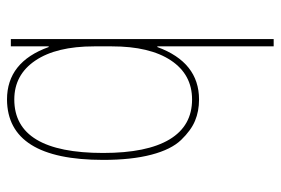

<svg xmlns="http://www.w3.org/2000/svg" viewBox="-145 -425 790 540"><g transform="rotate(-90 250.0 -155.0)"><path d="M387.7 -107.4Q344.7 9.8 240.2 9.8Q207 9.8 180.2 -1.5Q153.3 -12.7 126.5 -40.5Q99.6 -68.4 85 -124Q70.3 -179.7 70.3 -259.8Q70.3 -529.3 240.2 -530.3Q345.7 -530.3 387.7 -413.1H389.6V-519.5H410.2V219.7H389.6V-107.4ZM89.8 -259.8Q89.8 -136.7 127.9 -73.2Q166 -9.8 240.2 -9.8Q310.5 -9.8 350.1 -69.3Q389.6 -128.9 389.6 -235.4V-285.2Q389.6 -391.6 349.6 -450.7Q309.6 -509.8 240.2 -509.8Q89.8 -509.8 89.8 -259.8Z"/></g></svg>

Font: Mgen+ 1m thin
Style: Regular
Weight: 100
Designer: [Source Han Sans]
Ryoko NISHIZUKA  (kana & ideographs); Paul D. Hunt (Latin, Greek & Cyrillic); Wenlong ZHANG  (bopomofo
Version: Version 1.059.20150602